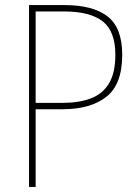

<svg xmlns="http://www.w3.org/2000/svg" viewBox="-20 -734 548 754"><path d="M234 -714Q345 -714 402.5 -669.5Q460 -625 460 -519Q460 -403 398 -354Q336 -305 225 -305H120V0H94V-714ZM231 -689H120V-330H226Q290 -330 336.5 -347.5Q383 -365 408 -406.5Q433 -448 433 -519Q433 -611 383.5 -650Q334 -689 231 -689Z"/></svg>

Font: Noto Sans SemiCondensed Thin
Style: Regular
Weight: 100
Width: 4
Designer: Monotype Design Team
Foundry: Monotype Imaging Inc.
Version: Version 2.013; ttfautohint (v1.8.4.7-5d5b)